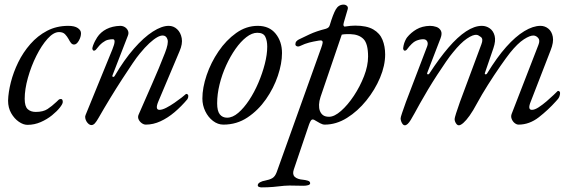

<svg xmlns="http://www.w3.org/2000/svg" viewBox="-20 -526 2488 832"><path d="M99 15Q81 15 61.5 1.5Q42 -12 28.5 -35.5Q15 -59 15 -90Q16 -126 27 -169.5Q38 -213 59 -256Q80 -299 111.5 -335Q143 -371 184 -392.5Q225 -414 276 -414Q303 -414 317 -404.5Q331 -395 331 -382Q331 -366 321.5 -349.5Q312 -333 301 -333Q293 -333 287.5 -340Q282 -347 277 -357Q271 -368 262 -377.5Q253 -387 236 -387Q212 -387 186 -358Q160 -329 137.5 -284Q115 -239 101 -189Q87 -139 87 -98Q87 -65 100 -53Q113 -41 135 -41Q167 -41 186 -53.5Q205 -66 224 -84Q231 -91 234.5 -94Q238 -97 244 -97Q252 -97 252 -84Q252 -76 239.5 -60Q227 -44 205.5 -26.5Q184 -9 156.5 3Q129 15 99 15Z M376 16Q370 16 364.5 11.5Q359 7 355 0.5Q351 -6 349.5 -14Q348 -22 351 -28L467 -312Q485 -356 469 -356Q459 -356 448 -353.5Q437 -351 424 -341Q411 -331 395 -310Q391 -306 386.5 -306.5Q382 -307 380 -314Q380 -320 383.5 -329.5Q387 -339 392 -348.5Q397 -358 401 -364Q416 -387 441.5 -400Q467 -413 501 -414Q512 -414 521 -408.5Q530 -403 534.5 -393Q539 -383 534 -371L468 -201Q465 -194 469.5 -193Q474 -192 477 -197Q518 -267 560.5 -315.5Q603 -364 642 -389Q681 -414 711 -414Q732 -414 747.5 -399.5Q763 -385 767.5 -360.5Q772 -336 758 -304L666 -86Q651 -50 671 -50Q683 -50 700.5 -59Q718 -68 736 -80.5Q754 -93 767.5 -103.5Q781 -114 785 -118Q786 -119 786.5 -119Q787 -119 788 -119Q791 -119 793.5 -116.5Q796 -114 796 -110Q796 -102 792 -96Q766 -65 736.5 -40Q707 -15 675.5 -0.5Q644 14 612 14Q603 14 594 7.5Q585 1 580.5 -9Q576 -19 581 -30Q610 -97 639.5 -163.5Q669 -230 695 -297Q711 -338 706 -354.5Q701 -371 687 -372Q676 -373 661 -364.5Q646 -356 627 -338.5Q608 -321 586 -294Q574 -280 554 -250.5Q534 -221 509 -182.5Q484 -144 457.5 -100.5Q431 -57 407 -15Q398 1 391 8.5Q384 16 376 16Z M948 14Q924 14 903 -2Q882 -18 869.5 -44Q857 -70 857 -99Q857 -146 875.5 -200.5Q894 -255 927 -303.5Q960 -352 1003.5 -383Q1047 -414 1097 -414Q1147 -414 1174.5 -380Q1202 -346 1202 -296Q1202 -251 1184 -197.5Q1166 -144 1132.5 -96Q1099 -48 1052.5 -17Q1006 14 948 14ZM964 -16Q988 -16 1012.5 -37Q1037 -58 1059.5 -92Q1082 -126 1099.5 -167Q1117 -208 1127.5 -249Q1138 -290 1138 -324Q1138 -350 1129.5 -367Q1121 -384 1095 -384Q1072 -384 1047.5 -365Q1023 -346 1000.5 -314Q978 -282 960 -242.5Q942 -203 931.5 -160.5Q921 -118 921 -78Q921 -45 932.5 -30.5Q944 -16 964 -16Z M1113 286Q1108 286 1102.5 284Q1097 282 1097 277Q1097 269 1107.5 263.5Q1118 258 1127 257Q1148 253 1160 246Q1172 239 1179 220L1372 -319Q1377 -333 1378 -340Q1379 -347 1375 -349.5Q1371 -352 1361 -350Q1337 -346 1319.5 -341.5Q1302 -337 1281 -327Q1273 -323 1266.5 -325.5Q1260 -328 1260 -334Q1260 -342 1264.5 -347Q1269 -352 1275 -355Q1291 -363 1321 -377Q1351 -391 1391 -401Q1398 -403 1402.5 -406.5Q1407 -410 1409 -417Q1423 -464 1435 -485Q1447 -506 1469 -506Q1477 -506 1483 -501Q1489 -496 1487 -487L1470 -429Q1467 -419 1469 -414.5Q1471 -410 1475 -411Q1488 -413 1498.5 -414Q1509 -415 1519 -415Q1569 -415 1597.5 -398.5Q1626 -382 1637.5 -353.5Q1649 -325 1649 -290Q1649 -242 1627 -189.5Q1605 -137 1567.5 -90.5Q1530 -44 1483.5 -15Q1437 14 1387 14Q1378 14 1367 8Q1356 2 1346 -4Q1337 -10 1331.5 -7.5Q1326 -5 1319 14L1253 209Q1246 230 1257.5 240.5Q1269 251 1294 253Q1304 254 1314 257Q1324 260 1324 268Q1324 274 1315 276.5Q1306 279 1295 279Q1280 279 1264 278.5Q1248 278 1234.5 278Q1221 278 1212 279Q1187 282 1163.5 284Q1140 286 1113 286ZM1406 -20Q1429 -20 1458 -45.5Q1487 -71 1513.5 -111Q1540 -151 1557.5 -196Q1575 -241 1575 -281Q1575 -337 1555 -357Q1535 -377 1499 -378Q1490 -378 1481 -378Q1472 -378 1461 -376L1369 -106Q1363 -88 1362.5 -72.5Q1362 -57 1366 -46Q1371 -33 1380.5 -26.5Q1390 -20 1406 -20Z M1734 17Q1729 17 1725 12Q1721 7 1718.5 0Q1716 -7 1716 -13Q1716 -18 1722.5 -37Q1729 -56 1739 -84L1831 -325Q1836 -338 1831 -347Q1826 -356 1814 -356Q1799 -356 1782.5 -349Q1766 -342 1742 -310Q1738 -306 1733.5 -306.5Q1729 -307 1727 -314Q1727 -320 1729 -329.5Q1731 -339 1735.5 -349Q1740 -359 1744 -364Q1761 -385 1785 -399Q1809 -413 1843 -414Q1857 -414 1870.5 -409.5Q1884 -405 1890.5 -393Q1897 -381 1889 -360L1832 -212Q1829 -205 1833.5 -204Q1838 -203 1841 -208Q1884 -274 1923.5 -320Q1963 -366 1999.5 -390Q2036 -414 2068 -414Q2087 -414 2102.5 -403Q2118 -392 2123.5 -370.5Q2129 -349 2118 -317L2082 -212Q2079 -205 2083.5 -204Q2088 -203 2091 -208Q2133 -277 2173.5 -322.5Q2214 -368 2252 -391Q2290 -414 2322 -414Q2341 -414 2356 -402Q2371 -390 2375.5 -366.5Q2380 -343 2366 -308L2280 -86Q2265 -50 2285 -50Q2297 -50 2314 -61Q2331 -72 2348.5 -87Q2366 -102 2379 -114.5Q2392 -127 2396 -131Q2397 -132 2397.5 -132Q2398 -132 2399 -132Q2402 -132 2404.5 -129.5Q2407 -127 2407 -123Q2407 -115 2403.5 -106.5Q2400 -98 2389 -87Q2356 -50 2315 -18Q2274 14 2227 14Q2219 14 2210.5 7.5Q2202 1 2197.5 -10Q2193 -21 2197 -32L2313 -331Q2321 -351 2312.5 -361Q2304 -371 2293 -372Q2277 -373 2250 -355.5Q2223 -338 2190 -297Q2175 -278 2148.5 -240Q2122 -202 2094.5 -158.5Q2067 -115 2047 -78Q2030 -46 2015 -25Q2000 -4 1988 6.5Q1976 17 1968 17Q1963 17 1959 12.5Q1955 8 1952.5 2Q1950 -4 1950 -10Q1950 -15 1956.5 -35.5Q1963 -56 1973 -84L2066 -334Q2075 -357 2064 -365.5Q2053 -374 2046 -375Q2030 -377 2003 -358.5Q1976 -340 1943 -299Q1931 -285 1913 -259Q1895 -233 1874.5 -201.5Q1854 -170 1834.5 -137.5Q1815 -105 1800 -78Q1774 -30 1760 -6.5Q1746 17 1734 17Z"/></svg>

Font: EB Garamond
Style: Italic
Weight: 400
Italic angle: -17.2°
Designer: Georg Duffner and Octavio Pardo
Foundry: Georg Duffner
Version: Version 1.001